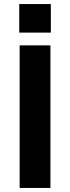

<svg xmlns="http://www.w3.org/2000/svg" viewBox="-20 -928 345 948"><path d="M75 -767V-908H231V-767ZM77 -704H229V0H77Z"/></svg>

Font: CBA Beacon Sans Extra Bold
Style: Regular
Weight: 800
Designer: Wei Huang
Foundry: Wei Huang
Version: Version 1.002